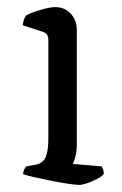

<svg xmlns="http://www.w3.org/2000/svg" viewBox="-20 -520 342 540"><path d="M202 0Q194 0 173 -3Q152 -6 127 -11Q102 -16 79.5 -21Q57 -26 45 -30Q45 -37 48 -43Q51 -49 54 -52L81 -57Q92 -59 100 -66Q108 -73 112 -89Q116 -105 116 -132V-407Q116 -416 112.5 -422Q109 -428 99 -431L44 -449Q45 -459 48 -466.5Q51 -474 54 -477Q69 -485 95 -492.5Q121 -500 135 -500Q162 -500 179 -481.5Q196 -463 196 -436V-115Q196 -94 192 -79.5Q188 -65 185 -59L266 -52Q268 -48 270 -43Q272 -38 272 -31Q267 -24 253.5 -17Q240 -10 226 -5Q212 0 202 0Z"/></svg>

Font: Texturina 12pt Light
Style: Regular
Weight: 300
Designer: Guillermo Torres Carreño
Foundry: Omnibus-Type
Version: Version 1.002